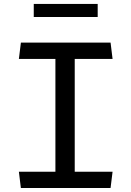

<svg xmlns="http://www.w3.org/2000/svg" viewBox="-20 -944 660 964"><path d="M258.2 -730H355.2V0H258.2ZM74.8 -81.8H545.2L535.1 0H84.8ZM84.9 -730H535.2L545.2 -648.2H74.8ZM149.5 -924.3H470.5V-858.8H149.5Z"/></svg>

Font: Monaspace Krypton Var
Style: Regular
Weight: 400
Designer: Riley Cran and the Lettermatic Team
Version: Version 1.101 (Monaspace Krypton Var)